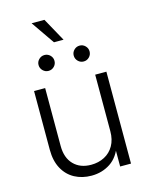

<svg xmlns="http://www.w3.org/2000/svg" viewBox="-132 -979 825 1068"><g transform="rotate(-15 280.5 -444.5)"><path d="M260.7 8.3Q206.5 8.3 163.8 -14.6Q121.1 -37.6 96.7 -82.3Q72.3 -127 72.3 -191.4V-529.3H136.2V-195.8Q136.2 -127.4 173.6 -89.1Q210.9 -50.8 273.9 -50.8Q316.4 -50.8 350.6 -68.6Q384.8 -86.4 404.5 -120.8Q424.3 -155.3 424.3 -204.1V-529.3H488.8V0H426.3V-124.5H439.9Q417.5 -55.2 369.6 -23.4Q321.8 8.3 260.7 8.3ZM382.3 -616.7Q363.3 -616.7 349.9 -630.1Q336.4 -643.6 336.4 -662.6Q336.4 -681.2 349.9 -694.6Q363.3 -708 382.3 -708Q400.9 -708 414.3 -694.6Q427.7 -681.2 427.7 -662.6Q427.7 -643.6 414.3 -630.1Q400.9 -616.7 382.3 -616.7ZM179.7 -616.7Q161.1 -616.7 147.5 -630.1Q133.8 -643.6 133.8 -662.6Q133.8 -681.2 147.5 -694.6Q161.1 -708 179.7 -708Q198.7 -708 212.2 -694.6Q225.6 -681.2 225.6 -662.6Q225.6 -643.6 212.2 -630.1Q198.7 -616.7 179.7 -616.7ZM249.5 -762.7 156.7 -897H230.5L304.7 -762.7Z"/></g></svg>

Font: Inter 24pt Light
Style: Regular
Weight: 300
Designer: Rasmus Andersson
Foundry: rsms
Version: Version 4.001;git-66647c0bb